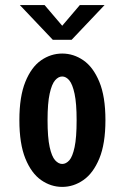

<svg xmlns="http://www.w3.org/2000/svg" viewBox="-20 -722 490 753"><path d="M224 11Q179.5 11 141.2 -15.8Q103 -42.5 79.5 -100.2Q56 -158 56 -251Q56 -343.5 79.5 -401.2Q103 -459 141.2 -485.5Q179.5 -512 224 -512Q268.5 -512 307 -485.5Q345.5 -459 369.5 -401.2Q393.5 -343.5 393.5 -251Q393.5 -158 369.5 -100.2Q345.5 -42.5 307 -15.8Q268.5 11 224 11ZM224 -79Q239 -79 251.8 -93.2Q264.5 -107.5 272.5 -144.8Q280.5 -182 280.5 -251Q280.5 -316.5 272.5 -354Q264.5 -391.5 251.8 -406.8Q239 -422 224 -422Q209 -422 196 -407Q183 -392 174.8 -354.8Q166.5 -317.5 166.5 -251Q166.5 -182.5 174.8 -145.2Q183 -108 196.2 -93.5Q209.5 -79 224 -79ZM58 -702H155L224 -621L293 -702H390L261 -566H187Z"/></svg>

Font: Trispace Condensed Medium
Style: Regular
Weight: 500
Width: 3
Designer: Tyler Finck
Foundry: Etcetera Type Company
Version: Version 1.210; ttfautohint (v1.8.3)